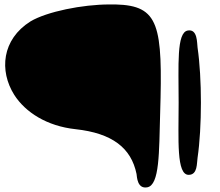

<svg xmlns="http://www.w3.org/2000/svg" viewBox="-20 -867 987 862"><path d="M828 -82C868 -83 863 -135 867 -159C887 -295 887 -517 867 -653C864 -673 868 -738 823 -730C772 -721 782 -576 782 -406C782 -240 771 -80 828 -82ZM44 -441C94 -363 190 -301 319 -287C484 -269 569 -203 593 -86C595 -73 596 -18 641 -26C697 -36 694 -183 699 -358C711 -755 695 -842 499 -847H471C351 -847 191 -815 117 -771C-12 -690 -24 -549 44 -441Z"/></svg>

Font: Venom Sans
Style: Bd
Weight: 700
Version: Version 1.001